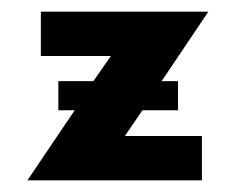

<svg xmlns="http://www.w3.org/2000/svg" viewBox="-20 -309 404 329"><path d="M224 -120H285V-170H257L337 -289H50V-213H170L140 -170H80V-120H108L27 0H326V-76H194Z"/></svg>

Font: Hussar Tani
Style: Bold
Weight: 700
Foundry: Cannot Into Space Fonts
Version: Version 0.92